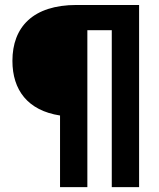

<svg xmlns="http://www.w3.org/2000/svg" viewBox="-20 -670 640 773"><path d="M331.7 83.3V-548.3H430V83.3H540V-650H288.3C112.5 -650 30 -560.8 30 -425C30 -307.5 91.7 -225 221.7 -205V83.3Z"/></svg>

Font: Familjen Grotesk
Style: Bold
Weight: 700
Designer: Anders Wikstroem, Jonas Baeckman, Matilda Gysing, Kristian Moeller
Foundry: Familjen STHLM AB
Version: Version 2.000